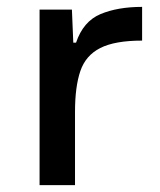

<svg xmlns="http://www.w3.org/2000/svg" viewBox="-20 -538 465 558"><path d="M95 0V-510H189L193 -414H201Q222 -476 272 -497Q322 -518 393 -518V-420Q314 -420 271.5 -398.5Q229 -377 213.5 -331.5Q198 -286 198 -213V0Z"/></svg>

Font: Saira Expanded Medium
Style: Regular
Weight: 500
Width: 7
Designer: Hector Gatti with collaboration of the Omnibus-Type team
Foundry: Omnibus-Type
Version: Version 1.100; ttfautohint (v1.8.3)